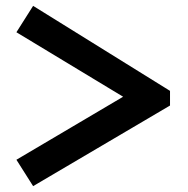

<svg xmlns="http://www.w3.org/2000/svg" viewBox="-20 -655 640 655"><path d="M93 -20 36 -110 400 -325 36 -545 93 -635 560 -345V-295Z"/></svg>

Font: PT Mono
Style: Bold
Weight: 700
Monospace: yes
Designer: A.Korolkova, I.Chaeva
Foundry: ParaType Ltd
Version: Version 1.000 OFL